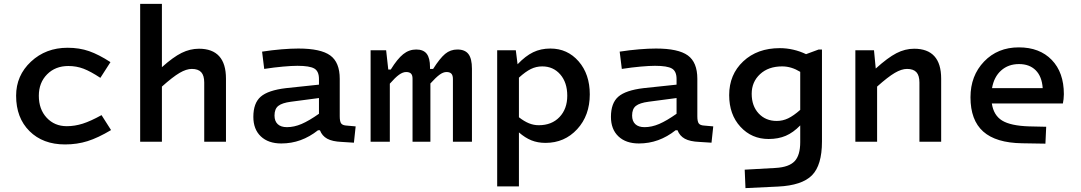

<svg xmlns="http://www.w3.org/2000/svg" viewBox="-20 -730 5566 989"><path d="M332 -390Q265 -390 222.5 -347Q180 -304 180 -237Q180 -167 220.5 -123.5Q261 -80 324 -80Q365 -80 406 -93Q447 -106 503 -137L552 -60Q485 -20 431 -3Q377 14 315 14Q201 14 132 -54.5Q63 -123 63 -237Q63 -341 139.5 -412.5Q216 -484 328 -484Q389 -484 439 -466.5Q489 -449 549 -410L497 -329Q447 -362 410.5 -376Q374 -390 332 -390Z M702 -710H814V-384Q872 -436 915.5 -457.5Q959 -479 1005 -479Q1074 -479 1109 -440.5Q1144 -402 1144 -325V0H1032V-305Q1032 -341 1016.5 -358Q1001 -375 968 -375Q940 -375 905 -354.5Q870 -334 814 -284V0H702Z M1730 -324V-131Q1730 -104 1737.5 -94Q1745 -84 1767 -83L1812 -79L1803 5L1740 1Q1692 -1 1665.5 -15.5Q1639 -30 1628 -59H1618Q1575 -25 1528 -8Q1481 9 1429 9Q1362 9 1323.5 -27.5Q1285 -64 1285 -128Q1285 -199 1323 -232Q1361 -265 1453 -276L1623 -294V-323Q1623 -363 1599 -377Q1575 -391 1512 -391Q1483 -391 1438 -387Q1393 -383 1341 -375L1330 -464Q1382 -472 1430.5 -476Q1479 -480 1517 -480Q1632 -480 1681 -444.5Q1730 -409 1730 -324ZM1394 -135Q1394 -106 1410.5 -90.5Q1427 -75 1458 -75Q1495 -75 1533.5 -91.5Q1572 -108 1623 -144V-225L1479 -206Q1433 -200 1413.5 -184.5Q1394 -169 1394 -135Z M1889 -471H1969L1980 -372H1993Q2027 -427 2057 -451Q2087 -475 2124 -475Q2161 -475 2178 -453Q2195 -431 2195 -384V-375H2211Q2246 -430 2273 -452.5Q2300 -475 2336 -475Q2375 -475 2393 -451.5Q2411 -428 2411 -376V0H2313V-323Q2313 -342 2305 -350.5Q2297 -359 2280 -359Q2263 -359 2244 -345Q2225 -331 2197 -300V0H2105V-325Q2105 -343 2097 -351Q2089 -359 2072 -359Q2055 -359 2035.5 -345Q2016 -331 1988 -299V0H1889Z M2653 230H2541V-471H2637L2646 -399Q2687 -442 2726.5 -461Q2766 -480 2815 -480Q2903 -480 2960.5 -414Q3018 -348 3018 -244Q3018 -135 2953 -64.5Q2888 6 2790 6Q2750 6 2717.5 -7Q2685 -20 2653 -48ZM2902 -237Q2902 -305 2866 -346.5Q2830 -388 2773 -388Q2742 -388 2714.5 -374.5Q2687 -361 2653 -330V-126Q2680 -105 2704.5 -95Q2729 -85 2755 -85Q2822 -85 2862 -127Q2902 -169 2902 -237Z M3572 -324V-131Q3572 -104 3579.5 -94Q3587 -84 3609 -83L3654 -79L3645 5L3582 1Q3534 -1 3507.5 -15.5Q3481 -30 3470 -59H3460Q3417 -25 3370 -8Q3323 9 3271 9Q3204 9 3165.5 -27.5Q3127 -64 3127 -128Q3127 -199 3165 -232Q3203 -265 3295 -276L3465 -294V-323Q3465 -363 3441 -377Q3417 -391 3354 -391Q3325 -391 3280 -387Q3235 -383 3183 -375L3172 -464Q3224 -472 3272.5 -476Q3321 -480 3359 -480Q3474 -480 3523 -444.5Q3572 -409 3572 -324ZM3236 -135Q3236 -106 3252.5 -90.5Q3269 -75 3300 -75Q3337 -75 3375.5 -91.5Q3414 -108 3465 -144V-225L3321 -206Q3275 -200 3255.5 -184.5Q3236 -169 3236 -135Z M3939 -14Q3852 -14 3794 -77Q3736 -140 3736 -240Q3736 -346 3808.5 -414Q3881 -482 3997 -482Q4032 -482 4066.5 -474Q4101 -466 4132 -451L4197 -475H4214V-1Q4214 121 4162.5 173Q4111 225 3988 231L3820 239L3816 144L3976 135Q4044 131 4073 100.5Q4102 70 4102 2V-84Q4066 -47 4027.5 -30.5Q3989 -14 3939 -14ZM4009 -388Q3938 -388 3895 -348Q3852 -308 3852 -247Q3852 -184 3888 -145.5Q3924 -107 3981 -107Q4012 -107 4040 -120.5Q4068 -134 4102 -164V-360Q4079 -374 4056 -381Q4033 -388 4009 -388Z M4386 -471H4482L4491 -377Q4553 -433 4597.5 -456Q4642 -479 4689 -479Q4758 -479 4793 -440.5Q4828 -402 4828 -325V0H4716V-305Q4716 -341 4700.5 -358Q4685 -375 4652 -375Q4624 -375 4589 -354.5Q4554 -334 4498 -284V0H4386Z M5281 -79 5369 -77 5365 10 5245 8Q5110 6 5044.5 -52.5Q4979 -111 4979 -229Q4979 -340 5049 -413Q5119 -486 5228 -486Q5335 -486 5397.5 -421.5Q5460 -357 5460 -245Q5460 -232 5458.5 -219.5Q5457 -207 5455 -197H5089Q5098 -136 5142 -109Q5186 -82 5281 -79ZM5229 -400Q5174 -400 5137 -367Q5100 -334 5090 -276H5351Q5347 -336 5315 -368Q5283 -400 5229 -400Z"/></svg>

Font: Intel One Mono Medium
Style: Regular
Weight: 500
Monospace: yes
Designer: Fred Shallcrass
Foundry: Frere-Jones Type LLC
Version: Version 1.400;hotconv 1.1.0;makeotfexe 2.6.0;FJTRelease1.4